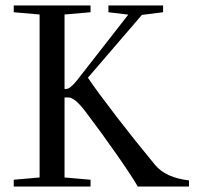

<svg xmlns="http://www.w3.org/2000/svg" viewBox="-20 -683 731 703"><path d="M30.3 0V-24.9L125 -33.2V-629.9L30.3 -638.2V-663.1H311.5V-638.2L216.3 -629.9V-357.4H222.7Q236.8 -357.4 262.2 -389.2L449.7 -629.4L377 -638.2V-663.1H577.1V-638.2L499.5 -628.4L301.8 -398.4Q335.4 -348.6 406 -256.8Q476.6 -165 547.9 -79.1Q586.9 -32.2 671.9 -22.5V0H484.4Q465.3 -34.2 408.4 -115.7Q351.6 -197.3 291.5 -276.4Q253.4 -326.2 230.5 -326.2H216.3V-33.2L311.5 -24.9V0Z"/></svg>

Font: Elstob
Style: Regular
Weight: 400
Designer: Peter S. Baker
Version: Version 1.015